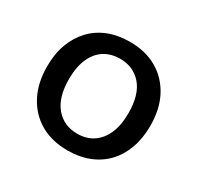

<svg xmlns="http://www.w3.org/2000/svg" viewBox="-116 -632 797 775"><g transform="rotate(30 282.5 -244.0)"><path d="M283 9Q209 9 155.5 -22Q102 -53 72 -110Q42 -167 42 -244Q42 -303 59 -349Q76 -395 107.5 -428.5Q139 -462 183.5 -479.5Q228 -497 283 -497Q356 -497 409.5 -466Q463 -435 493 -378.5Q523 -322 523 -244Q523 -186 506 -139Q489 -92 457.5 -59Q426 -26 381.5 -8.5Q337 9 283 9ZM283 -69Q324 -69 355 -89Q386 -109 403.5 -148Q421 -187 421 -244Q421 -330 383 -374Q345 -418 283 -418Q241 -418 210 -398.5Q179 -379 161.5 -340Q144 -301 144 -244Q144 -159 182 -114Q220 -69 283 -69Z"/></g></svg>

Font: Nunito ExtraLight SemiBold
Style: Regular
Weight: 600
Version: Version 3.602